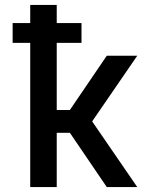

<svg xmlns="http://www.w3.org/2000/svg" viewBox="-20 -755 640 775"><path d="M102 0V-582H31V-662H102V-735H209V-662H309V-582H209V-311H262L411 -530H534L352 -265L534 0H411L262 -219H209V0Z"/></svg>

Font: Iosevka Curly SmBdEx
Style: Regular
Weight: 600
Width: 7
Monospace: yes
Designer: Belleve Invis
Foundry: Belleve Invis
Version: Version 11.1.0; ttfautohint (v1.8.3)